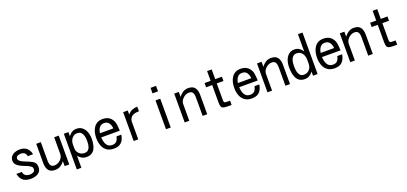

<svg xmlns="http://www.w3.org/2000/svg" viewBox="36 -1952 6929 3269"><g transform="rotate(-20 3500.0 -318.0)"><path d="M263.7 2.9Q171.9 2.9 123 -33.7Q74.2 -70.3 51.8 -160.2H152.3Q159.2 -112.3 189.9 -91.8Q220.7 -71.3 266.6 -71.3Q303.7 -71.3 332 -85.9Q360.4 -100.6 360.4 -142.6Q360.4 -168 338.9 -185.5Q317.4 -203.1 284.2 -217.8Q251 -232.4 212.9 -247.6Q174.8 -262.7 141.6 -281.7Q108.4 -300.8 86.9 -327.1Q65.4 -353.5 65.4 -391.6Q65.4 -441.4 92.3 -472.7Q119.1 -503.9 160.6 -518.6Q202.1 -533.2 245.1 -533.2Q401.4 -533.2 435.5 -377.9H338.9Q332 -419.9 306.6 -439.5Q281.2 -459 240.2 -459Q208 -459 180.7 -446.3Q153.3 -433.6 153.3 -395.5Q153.3 -375 173.8 -357.4Q194.3 -339.8 224.1 -325.7Q253.9 -311.5 281.2 -301.3Q308.6 -291 322.3 -285.2Q357.4 -270.5 386.2 -253.9Q415 -237.3 431.6 -211.9Q448.2 -186.5 448.2 -142.6Q448.2 -90.8 420.9 -58.6Q393.6 -26.4 351.6 -11.7Q309.6 2.9 263.7 2.9Z M701.2 2.9Q616.2 2.9 581.1 -45.4Q545.9 -93.8 545.9 -172.9V-526.4H628.9V-180.7Q628.9 -137.7 646.5 -106Q664.1 -74.2 712.9 -74.2Q753.9 -74.2 790 -95.2Q826.2 -116.2 848.6 -150.9Q871.1 -185.5 871.1 -227.5V-526.4H954.1V-3.9H871.1V-92.8Q839.8 -50.8 797.9 -23.9Q755.9 2.9 701.2 2.9Z M1045.9 120.1V-526.4H1128.9V-451.2Q1155.3 -489.3 1190.9 -511.2Q1226.6 -533.2 1274.4 -533.2Q1325.2 -533.2 1361.3 -511.7Q1397.5 -490.2 1419.9 -454.6Q1442.4 -418.9 1453.1 -375.5Q1463.9 -332 1463.9 -288.1Q1463.9 -240.2 1456.1 -192.9Q1448.2 -145.5 1428.2 -106.4Q1408.2 -67.4 1371.6 -44.4Q1335 -21.5 1276.4 -21.5Q1230.5 -21.5 1193.8 -41.5Q1157.2 -61.5 1128.9 -97.7V120.1ZM1267.6 -96.7Q1303.7 -96.7 1325.7 -113.3Q1347.7 -129.9 1358.9 -156.7Q1370.1 -183.6 1374 -214.4Q1377.9 -245.1 1377.9 -273.4Q1377.9 -302.7 1373.5 -335Q1369.1 -367.2 1357.4 -395Q1345.7 -422.9 1322.8 -440.4Q1299.8 -458 1261.7 -458Q1220.7 -458 1190.9 -436Q1161.1 -414.1 1145 -379.4Q1128.9 -344.7 1128.9 -305.7V-233.4Q1128.9 -194.3 1147.5 -163.6Q1166 -132.8 1197.8 -114.7Q1229.5 -96.7 1267.6 -96.7Z M1764.6 3.9Q1683.6 3.9 1633.8 -33.2Q1584 -70.3 1561.5 -132.3Q1539.1 -194.3 1539.1 -267.6Q1539.1 -318.4 1550.3 -366.2Q1561.5 -414.1 1586.4 -452.6Q1611.3 -491.2 1651.4 -514.2Q1691.4 -537.1 1750 -537.1Q1813.5 -537.1 1859.4 -510.3Q1905.3 -483.4 1932.6 -425.8Q1943.4 -405.3 1948.2 -372.6Q1953.1 -339.8 1955.6 -306.6Q1958 -273.4 1959 -250H1622.1Q1625 -206.1 1636.7 -163.6Q1648.4 -121.1 1677.2 -92.8Q1706.1 -64.5 1758.8 -64.5Q1812.5 -64.5 1838.9 -96.7Q1865.2 -128.9 1873 -177.7H1960.9Q1948.2 -91.8 1901.4 -43.9Q1854.5 3.9 1764.6 3.9ZM1626 -324.2H1870.1Q1866.2 -360.4 1854 -392.1Q1841.8 -423.8 1816.9 -443.4Q1792 -462.9 1750 -462.9Q1709 -462.9 1683.6 -442.9Q1658.2 -422.9 1645 -391.6Q1631.8 -360.4 1626 -324.2Z M2121.1 -3.9V-526.4H2204.1V-453.1Q2238.3 -494.1 2282.2 -513.2Q2326.2 -532.2 2378.9 -533.2V-448.2H2368.2Q2335.9 -448.2 2304.7 -441.4Q2273.4 -434.6 2249 -416.5Q2224.6 -398.4 2211.9 -365.2Q2210 -358.4 2207 -347.2Q2204.1 -335.9 2204.1 -329.1V-3.9Z M2700.2 -656.2V-755.9H2799.8V-656.2ZM2707 -3.9V-526.4H2793V-3.9Z M3045.9 -3.9V-526.4H3128.9V-436.5Q3160.2 -479.5 3202.6 -506.3Q3245.1 -533.2 3298.8 -533.2Q3383.8 -533.2 3418.9 -484.9Q3454.1 -436.5 3454.1 -357.4V-3.9H3371.1V-348.6Q3371.1 -391.6 3353.5 -423.8Q3335.9 -456.1 3287.1 -456.1Q3246.1 -456.1 3210 -434.6Q3173.8 -413.1 3151.4 -378.4Q3128.9 -343.8 3128.9 -301.8V-3.9Z M3819.3 -10.7Q3771.5 -10.7 3746.1 -20.5Q3720.7 -30.3 3711.9 -55.7Q3703.1 -81.1 3703.1 -128.9V-441.4H3592.8V-518.6H3703.1V-695.3H3786.1V-518.6H3907.2V-441.4H3786.1V-150.4Q3786.1 -141.6 3787.6 -122.1Q3789.1 -102.5 3796.9 -96.7Q3805.7 -90.8 3826.7 -88.9Q3847.7 -86.9 3868.7 -87.4Q3889.6 -87.9 3898.4 -87.9V-10.7Z M4264.6 3.9Q4183.6 3.9 4133.8 -33.2Q4084 -70.3 4061.5 -132.3Q4039.1 -194.3 4039.1 -267.6Q4039.1 -318.4 4050.3 -366.2Q4061.5 -414.1 4086.4 -452.6Q4111.3 -491.2 4151.4 -514.2Q4191.4 -537.1 4250 -537.1Q4313.5 -537.1 4359.4 -510.3Q4405.3 -483.4 4432.6 -425.8Q4443.4 -405.3 4448.2 -372.6Q4453.1 -339.8 4455.6 -306.6Q4458 -273.4 4459 -250H4122.1Q4125 -206.1 4136.7 -163.6Q4148.4 -121.1 4177.2 -92.8Q4206.1 -64.5 4258.8 -64.5Q4312.5 -64.5 4338.9 -96.7Q4365.2 -128.9 4373 -177.7H4460.9Q4448.2 -91.8 4401.4 -43.9Q4354.5 3.9 4264.6 3.9ZM4126 -324.2H4370.1Q4366.2 -360.4 4354 -392.1Q4341.8 -423.8 4316.9 -443.4Q4292 -462.9 4250 -462.9Q4209 -462.9 4183.6 -442.9Q4158.2 -422.9 4145 -391.6Q4131.8 -360.4 4126 -324.2Z M4545.9 -3.9V-526.4H4628.9V-436.5Q4660.2 -479.5 4702.6 -506.3Q4745.1 -533.2 4798.8 -533.2Q4883.8 -533.2 4918.9 -484.9Q4954.1 -436.5 4954.1 -357.4V-3.9H4871.1V-348.6Q4871.1 -391.6 4853.5 -423.8Q4835.9 -456.1 4787.1 -456.1Q4746.1 -456.1 4710 -434.6Q4673.8 -413.1 4651.4 -378.4Q4628.9 -343.8 4628.9 -301.8V-3.9Z M5222.7 2.9Q5163.1 2.9 5126.5 -22.5Q5089.8 -47.9 5070.3 -88.9Q5050.8 -129.9 5043.5 -179.2Q5036.1 -228.5 5036.1 -276.4Q5036.1 -321.3 5045.9 -366.7Q5055.7 -412.1 5078.1 -449.7Q5100.6 -487.3 5136.7 -510.3Q5172.9 -533.2 5225.6 -533.2Q5274.4 -533.2 5310.1 -508.8Q5345.7 -484.4 5371.1 -444.3V-755.9H5454.1V-3.9H5371.1V-79.1Q5343.8 -40 5307.1 -18.6Q5270.5 2.9 5222.7 2.9ZM5233.4 -72.3Q5273.4 -72.3 5304.7 -91.8Q5335.9 -111.3 5353.5 -144Q5371.1 -176.8 5371.1 -215.8V-298.8Q5371.1 -338.9 5356 -375.5Q5340.8 -412.1 5310.5 -435.1Q5280.3 -458 5236.3 -458Q5198.2 -458 5175.3 -438.5Q5152.3 -418.9 5140.6 -388.2Q5128.9 -357.4 5125.5 -323.7Q5122.1 -290 5122.1 -260.7Q5122.1 -232.4 5126 -199.7Q5129.9 -167 5141.1 -138.2Q5152.3 -109.4 5174.3 -90.8Q5196.3 -72.3 5233.4 -72.3Z M5764.6 3.9Q5683.6 3.9 5633.8 -33.2Q5584 -70.3 5561.5 -132.3Q5539.1 -194.3 5539.1 -267.6Q5539.1 -318.4 5550.3 -366.2Q5561.5 -414.1 5586.4 -452.6Q5611.3 -491.2 5651.4 -514.2Q5691.4 -537.1 5750 -537.1Q5813.5 -537.1 5859.4 -510.3Q5905.3 -483.4 5932.6 -425.8Q5943.4 -405.3 5948.2 -372.6Q5953.1 -339.8 5955.6 -306.6Q5958 -273.4 5959 -250H5622.1Q5625 -206.1 5636.7 -163.6Q5648.4 -121.1 5677.2 -92.8Q5706.1 -64.5 5758.8 -64.5Q5812.5 -64.5 5838.9 -96.7Q5865.2 -128.9 5873 -177.7H5960.9Q5948.2 -91.8 5901.4 -43.9Q5854.5 3.9 5764.6 3.9ZM5626 -324.2H5870.1Q5866.2 -360.4 5854 -392.1Q5841.8 -423.8 5816.9 -443.4Q5792 -462.9 5750 -462.9Q5709 -462.9 5683.6 -442.9Q5658.2 -422.9 5645 -391.6Q5631.8 -360.4 5626 -324.2Z M6045.9 -3.9V-526.4H6128.9V-436.5Q6160.2 -479.5 6202.6 -506.3Q6245.1 -533.2 6298.8 -533.2Q6383.8 -533.2 6418.9 -484.9Q6454.1 -436.5 6454.1 -357.4V-3.9H6371.1V-348.6Q6371.1 -391.6 6353.5 -423.8Q6335.9 -456.1 6287.1 -456.1Q6246.1 -456.1 6210 -434.6Q6173.8 -413.1 6151.4 -378.4Q6128.9 -343.8 6128.9 -301.8V-3.9Z M6819.3 -10.7Q6771.5 -10.7 6746.1 -20.5Q6720.7 -30.3 6711.9 -55.7Q6703.1 -81.1 6703.1 -128.9V-441.4H6592.8V-518.6H6703.1V-695.3H6786.1V-518.6H6907.2V-441.4H6786.1V-150.4Q6786.1 -141.6 6787.6 -122.1Q6789.1 -102.5 6796.9 -96.7Q6805.7 -90.8 6826.7 -88.9Q6847.7 -86.9 6868.7 -87.4Q6889.6 -87.9 6898.4 -87.9V-10.7Z"/></g></svg>

Font: Kosugi
Style: Regular
Weight: 400
Version: Version 4.002